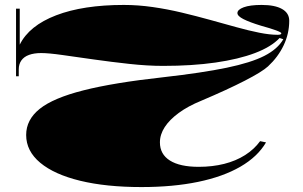

<svg xmlns="http://www.w3.org/2000/svg" viewBox="-20 -743 1227 778"><path d="M553 15Q410 15 305 -10.5Q200 -36 143 -83.5Q86 -131 86 -196Q86 -258 141 -302Q196 -346 318.5 -377Q441 -408 641 -430Q800 -448 898.5 -468.5Q997 -489 1051 -516.5Q1105 -544 1128 -584L1113 -589Q1079 -553 1013 -528Q947 -503 853 -489.5Q759 -476 641 -476Q578 -476 504.5 -484Q431 -492 360.5 -502Q290 -512 233.5 -520Q177 -528 147 -528Q118 -528 97.5 -520.5Q77 -513 66.5 -498Q56 -483 56 -462V-434H45V-708H60V-562Q98 -639 207.5 -681Q317 -723 482 -723Q539 -723 598.5 -714.5Q658 -706 716.5 -692Q775 -678 831 -662.5Q887 -647 937.5 -633Q988 -619 1030.5 -610.5Q1073 -602 1105 -602Q1120 -602 1120 -608Q1120 -612 1098.5 -620Q1077 -628 1037 -639Q991 -653 966.5 -665.5Q942 -678 942 -690Q942 -704 967.5 -713.5Q993 -723 1040 -723Q1094 -723 1123 -706.5Q1152 -690 1152 -659Q1152 -607 1129.5 -559.5Q1107 -512 1066 -474Q1042 -452 972 -416Q902 -380 796 -335Q742 -313 704.5 -285.5Q667 -258 647.5 -228Q628 -198 628 -166Q628 -118 668.5 -92.5Q709 -67 785 -67Q841 -67 888.5 -79Q936 -91 973 -114.5Q1010 -138 1034 -171L1058 -166Q1024 -108 954 -67.5Q884 -27 782.5 -6Q681 15 553 15Z"/></svg>

Font: Kalnia Expanded
Style: Bold
Weight: 700
Width: 7
Designer: Frida Medrano
Foundry: Frida Medrano
Version: Version 1.105